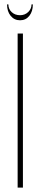

<svg xmlns="http://www.w3.org/2000/svg" viewBox="-20 -851 184 871"><path d="M84 -699V0H60V-699ZM123 -831H129Q129 -799 113 -779Q97 -759 71 -759Q45 -759 28.5 -779Q12 -799 12 -831H18Q18 -810 33 -796Q48 -782 71 -782Q93 -782 108 -796.5Q123 -811 123 -831Z"/></svg>

Font: Moniqa Thin Display
Style: Regular
Weight: 100
Designer: Rajesh Rajput
Foundry: Rajesh Rajput
Version: Version 1.000